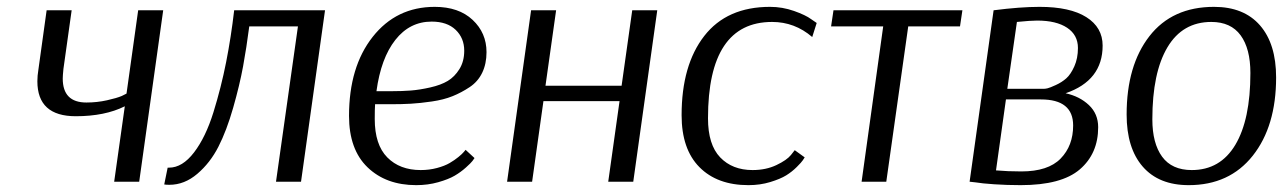

<svg xmlns="http://www.w3.org/2000/svg" viewBox="-20 -530 3742 560"><path d="M349 -257 383 -500H456L386 0H313L344 -220Q286 -191 201 -191Q89 -191 89 -293Q89 -309 92 -327L116 -500H189L165 -329Q163 -309 163 -301Q163 -231 232 -231Q263 -231 292 -237.5Q321 -244 335 -250Z M928 -500 858 0H785L849 -453H707Q699 -391 689 -336.5Q679 -282 660 -215.5Q641 -149 617 -102Q593 -55 555.5 -23Q518 9 474 9Q464 9 459 8L469 -41H473Q512 -41 546 -85.5Q580 -130 602.5 -202.5Q625 -275 639.5 -348.5Q654 -422 663 -500Z M1338 -93 1364 -69Q1362 -66 1358 -60.5Q1354 -55 1339 -41.5Q1324 -28 1306 -17.5Q1288 -7 1258 1.5Q1228 10 1194 10Q1106 10 1052 -42Q998 -94 998 -192Q998 -335 1067 -422.5Q1136 -510 1248 -510Q1318 -510 1358.5 -472Q1399 -434 1399 -378Q1399 -344 1386.5 -318Q1374 -292 1350 -276Q1326 -260 1300 -249.5Q1274 -239 1239.5 -234Q1205 -229 1178.5 -227.5Q1152 -226 1119 -226H1074Q1073 -212 1073 -183Q1073 -108 1109.5 -71Q1146 -34 1207 -34Q1232 -34 1254.5 -40Q1277 -46 1291.5 -54.5Q1306 -63 1317 -72Q1328 -81 1333 -87ZM1239 -467Q1175 -467 1133 -413.5Q1091 -360 1078 -264H1121Q1153 -264 1178.5 -266Q1204 -268 1235 -275Q1266 -282 1286 -294Q1306 -306 1320 -328.5Q1334 -351 1334 -382Q1334 -419 1309 -443Q1284 -467 1239 -467Z M1459 0 1529 -500H1602L1571 -280H1793L1824 -500H1897L1827 0H1754L1787 -235H1565L1532 0Z M2349 -422Q2298 -466 2232 -466Q2045 -466 2045 -185Q2045 -108 2080.5 -71Q2116 -34 2175 -34Q2214 -34 2244.5 -48.5Q2275 -63 2287 -78L2298 -92L2327 -71Q2325 -68 2321.5 -62.5Q2318 -57 2304 -43Q2290 -29 2273 -18.5Q2256 -8 2226.5 1Q2197 10 2163 10Q2072 10 2020 -42.5Q1968 -95 1968 -194Q1968 -340 2034 -425Q2100 -510 2226 -510Q2262 -510 2296 -498Q2330 -486 2346 -474L2362 -463Z M2780 -453H2629L2565 0H2493L2556 -453H2404L2411 -500H2787Z M2957 10Q2917 10 2880 7.5Q2843 5 2826 2L2808 0L2878 -500Q2956 -510 3012 -510Q3101 -510 3148.5 -480Q3196 -450 3196 -397Q3196 -295 3088 -258Q3129 -249 3156 -223.5Q3183 -198 3183 -159Q3183 -82 3129.5 -36Q3076 10 2957 10ZM3016 -240H2914L2885 -33Q2920 -30 2959 -30Q3037 -30 3073.5 -67.5Q3110 -105 3110 -164Q3110 -240 3016 -240ZM2918 -271H3025Q3029 -271 3035.5 -272.5Q3042 -274 3059.5 -282Q3077 -290 3090 -301.5Q3103 -313 3113.5 -336.5Q3124 -360 3124 -390Q3124 -428 3092.5 -449Q3061 -470 3005 -470Q2986 -470 2946 -466Z M3702 -304Q3702 -162 3634 -76Q3566 10 3447 10Q3360 10 3313 -44Q3266 -98 3266 -196Q3266 -339 3332.5 -424.5Q3399 -510 3521 -510Q3608 -510 3655 -456Q3702 -402 3702 -304ZM3513 -466Q3429 -466 3385 -392Q3341 -318 3341 -182Q3341 -112 3369.5 -73Q3398 -34 3456 -34Q3539 -34 3583 -107.5Q3627 -181 3627 -317Q3627 -388 3598.5 -427Q3570 -466 3513 -466Z"/></svg>

Font: ArsenalItalic
Style: Italic
Weight: 400
Italic angle: -9°
Designer: Andrij Shevchenko
Foundry: Stairsfor.com
Version: Version 1.000